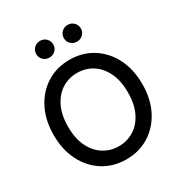

<svg xmlns="http://www.w3.org/2000/svg" viewBox="-216 -1094 1181 1256"><g transform="rotate(-30 374.5 -465.5)"><path d="M374 11.7Q277.3 11.7 201.7 -35.6Q126 -83 82.8 -167.5Q39.6 -252 39.6 -363.3Q39.6 -475.1 82.8 -559.8Q126 -644.5 201.7 -691.9Q277.3 -739.3 374 -739.3Q471.2 -739.3 546.9 -691.9Q622.6 -644.5 665.8 -559.8Q709 -475.1 709 -363.3Q709 -252 665.8 -167.5Q622.6 -83 546.9 -35.6Q471.2 11.7 374 11.7ZM374 -87.4Q437 -87.4 488.3 -119.4Q539.6 -151.4 569.8 -213.1Q600.1 -274.9 600.1 -363.3Q600.1 -452.1 569.8 -514.2Q539.6 -576.2 488.3 -608.2Q437 -640.1 374 -640.1Q311.5 -640.1 260.3 -608.2Q209 -576.2 178.7 -514.2Q148.4 -452.1 148.4 -363.3Q148.4 -274.9 178.7 -213.1Q209 -151.4 260.3 -119.4Q311.5 -87.4 374 -87.4ZM478.5 -816.9Q451.2 -816.9 432.6 -835Q414.1 -853 414.1 -879.9Q414.1 -906.2 432.6 -924.6Q451.2 -942.9 478.5 -942.9Q505.4 -942.9 523.9 -924.6Q542.5 -906.2 542.5 -879.9Q542.5 -853 523.9 -835Q505.4 -816.9 478.5 -816.9ZM269.5 -816.9Q242.7 -816.9 224.1 -835Q205.6 -853 205.6 -879.9Q205.6 -906.2 224.1 -924.6Q242.7 -942.9 269.5 -942.9Q296.9 -942.9 315.4 -924.6Q334 -906.2 334 -879.9Q334 -853 315.4 -835Q296.9 -816.9 269.5 -816.9Z"/></g></svg>

Font: Inter Display Medium
Style: Regular
Weight: 500
Designer: Rasmus Andersson
Foundry: rsms
Version: Version 4.001;git-9221beed3